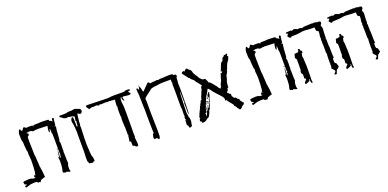

<svg xmlns="http://www.w3.org/2000/svg" viewBox="-10 -1308 3323 1644"><g transform="rotate(-20 1651.0 -486.5)"><path d="M448 -723Q452 -723 457 -717Q460 -712 458 -712Q454 -712 454 -704Q451 -653 446 -653Q440 -653 439 -650Q438 -648 442 -649Q443 -649 444 -649Q451 -651 451 -644Q450 -641 449 -633Q445 -614 443 -568Q441 -520 436 -520Q428 -520 435 -516Q441 -511 440 -474Q438 -435 440 -428Q441 -421 438 -421Q434 -421 437 -418Q439 -417 439 -393Q439 -334 442 -316Q442 -314 438 -306Q434 -299 433 -277Q432 -255 436 -250Q440 -245 436 -241Q433 -238 417 -245Q402 -252 401 -248Q399 -243 393 -247Q387 -250 380 -250Q376 -250 374 -254.5Q372 -259 372.5 -266Q373 -273 376 -279Q380 -288 382 -325Q384 -362 381 -375Q377 -388 381 -392Q383 -395 384 -389Q385 -388 385 -386Q386 -379 387 -388Q389 -399 391 -429Q393 -444 395 -446L396 -432Q396 -423 395 -411Q392 -376 395 -376Q397 -378 399 -386Q401 -393 404 -395Q407 -398 403 -398Q399 -398 399 -403Q399 -410 403 -406Q405 -404 405.5 -405Q406 -406 405 -408Q402 -414 402 -443V-526Q402 -543 401.5 -567Q401 -591 401 -592L399 -603L397 -608Q398 -616 398 -624Q398 -632 396.5 -638Q395 -644 394 -644Q391 -644 391 -640Q392 -635 388 -626Q384 -617 382 -617Q378 -617 378 -632Q378 -647 382 -663L385 -675L305 -678L293 -680L307 -679Q297 -677 279 -677Q268 -677 260 -674Q251 -672 246 -677Q237 -686 204 -681Q186 -678 203 -672Q210 -670 209.5 -663Q209 -656 201 -650Q194 -646 193 -640Q192 -634 192 -607Q192 -575 194 -527Q195 -503 195 -481Q195 -480 197 -470Q199 -460 199 -441Q199 -437 202 -401Q203 -389 203 -372Q203 -364 205 -364Q206 -364 206 -354Q206 -345 208 -341Q210 -337 212 -309Q214 -280 215 -278Q215 -273 212.5 -270.5Q210 -268 208 -268L205 -269Q203 -267 188 -263Q173 -259 171 -253Q171 -247 167 -247Q163 -246 150.5 -248.5Q138 -251 138 -253Q138 -255 117 -257L161 -256Q165 -255 165 -254Q165 -250 166 -250Q168 -251 169 -251Q171 -250 165 -244Q160 -239 156 -245Q153 -251 149 -246Q145 -241 138 -251L137 -253Q131 -260 131 -258Q131 -256 105 -256Q79 -256 59 -248Q42 -241 37 -240.5Q32 -240 29 -246Q26 -251 30.5 -256Q35 -261 41 -259Q47 -257 47 -260Q47 -264 36 -268Q25 -272 27 -277Q29 -282 26 -285Q19 -293 38 -297Q50 -299 75 -300Q98 -300 103 -297Q106 -294 114.5 -292.5Q123 -291 129.5 -291.5Q136 -292 136 -294Q136 -309 169 -300Q180 -297 165 -296Q130 -295 127 -302Q133 -310 133 -314Q133 -317 138 -317Q143 -317 143 -313Q143 -312 144 -311Q145 -310 146 -311Q148 -313 144 -318Q140 -324 144 -325Q149 -326 152 -391.5Q155 -457 151 -478Q147 -503 149 -515Q151 -528 148 -528Q146 -528 144 -548Q144 -551 143 -564.5Q142 -578 141 -583Q140 -591 140 -609Q140 -620 137 -623Q132 -628 132 -685Q132 -697 137 -712Q142 -728 149 -728Q156 -728 156 -720Q156 -714 159.5 -711.5Q163 -709 168.5 -711.5Q174 -714 176 -720Q185 -742 200 -727Q208 -719 210 -721Q212 -723 240 -723Q260 -723 263.5 -722Q267 -721 266 -716Q266 -711 268 -711Q272 -713 270 -716Q269 -718 271 -719.5Q273 -721 281.5 -722Q290 -723 302.5 -723Q315 -723 338 -723H346Q346 -723 344 -723L317 -724Q340 -726 376 -724Q404 -723 408.5 -722Q413 -721 412 -715Q412 -709 415 -709Q419 -711 429 -703L438 -695L439 -704Q439 -721 448 -723ZM395 -465Q398 -463 397 -456Q396 -448 393 -456Q391 -462 393 -464Q394 -465 395 -465Z M652 -732Q658 -732 659 -731Q662 -728 666 -726Q670 -724 681 -722Q698 -717 702.5 -706Q707 -695 697 -682Q688 -669 673 -681Q665 -687 662 -686Q659 -685 655 -651.5Q651 -618 651 -596Q650 -580 647 -579Q645 -580 645 -580Q645 -580 647 -577Q651 -571 649 -560Q647 -541 645.5 -470Q644 -399 646 -385Q648 -375 648 -361Q647 -353 650 -325Q653 -297 655 -297Q660 -297 662 -261Q662 -250 649 -253Q647 -253 647 -249Q647 -242 633 -247Q628 -249 617 -249Q611 -249 611 -251Q612 -252 609 -257Q606 -261 608 -261Q610 -261 605 -266Q600 -270 601 -312Q603 -358 603 -359V-435V-511Q605 -534 601 -578.5Q597 -623 592 -633Q589 -639 593 -639Q596 -639 593 -645Q590 -652 595 -656Q600 -659 598 -663Q596 -666 603 -669Q607 -671 610 -671Q613 -671 615 -668Q618 -659 618 -585Q618 -581 623 -583Q628 -585 627 -595Q627 -611 629 -618Q632 -631 627 -631Q623 -631 625 -635Q627 -640 629 -657Q630 -664 629.5 -668Q629 -672 628 -673.5Q627 -675 625 -674Q622 -672 617 -677Q614 -680 605 -680Q593 -680 586 -683Q576 -687 568 -684Q559 -681 546 -685Q533 -689 526 -698L520 -704Q520 -698 511 -707Q507 -712 507 -715Q507 -720 512 -721Q517 -722 549 -721Q574 -721 580 -724Q589 -729 603 -727Q616 -726 638 -730Q644 -732 652 -732Z M1131 -732Q1151 -731 1152 -728Q1153 -727 1153 -724Q1154 -720 1152 -719Q1150 -718 1145 -718Q1137 -718 1135 -716Q1133 -714 1138.5 -706Q1144 -698 1146 -700Q1147 -701 1147.5 -699.5Q1148 -698 1148 -694Q1148 -681 1118 -685Q1114 -685 1108 -686Q1102 -687 1095 -688Q1088 -689 1086 -689Q1076 -690 1074 -689Q1072 -688 1072 -681Q1072 -673 1076 -663Q1081 -654 1076 -654Q1071 -654 1066.5 -661.5Q1062 -669 1061 -676Q1060 -683 1064 -686Q1063 -687 1061 -688Q1054 -688 1054 -686V-682Q1053 -679 1052 -674Q1051 -669 1051 -664Q1049 -649 1054 -623Q1058 -605 1056 -417Q1054 -342 1057 -334Q1058 -330 1056 -330Q1053 -332 1053 -327Q1053 -322 1056 -298Q1062 -252 1054 -245Q1051 -243 1049 -249Q1047 -257 1045 -251Q1044 -249 1041.5 -247.5Q1039 -246 1037 -247Q1035 -248 1035 -250Q1035 -253 1031.5 -256.5Q1028 -260 1024 -261Q1012 -262 1012 -267Q1009 -303 1013 -304L1012 -305Q1001 -305 999.5 -306.5Q998 -308 1000 -317Q1004 -341 1004 -344Q1004 -359 1008 -363Q1012 -369 1008 -366Q1005 -365 1005 -369Q1005 -369 1005 -408Q1005 -437 1003 -451Q1001 -468 1001 -498Q1001 -528 1004 -528Q1007 -528 1004 -531Q1000 -534 1000 -576Q1000 -618 1003 -619Q1006 -620 1006 -624Q1006 -628 1003 -623Q1001 -620 1000 -629Q1000 -633 1000 -640Q1001 -676 1004 -685Q1005 -689 1003.5 -689.5Q1002 -690 995 -689Q987 -688 980 -691Q976 -694 973 -691Q970 -688 967 -690Q963 -694 947 -692Q928 -690 928 -693Q928 -697 919 -693Q911 -690 911 -693Q911 -699 907 -693Q903 -689 902 -692Q900 -695 898 -694Q888 -688 872 -694Q866 -695 866 -694Q868 -691 862 -689Q852 -687 846 -693Q841 -698 825 -695Q811 -692 800 -694Q790 -696 780 -690Q769 -685 768 -688Q768 -688 767 -690Q765 -696 757 -704Q751 -711 751.5 -717.5Q752 -724 759 -726Q761 -727 863 -723Q888 -722 912.5 -721.5Q937 -721 951 -721Q965 -721 967 -722Q980 -727 1092 -725L1108 -727Q1107 -730 1111.5 -731Q1116 -732 1131 -732Z M1526 -727Q1540 -727 1543 -720Q1547 -713 1554 -714Q1561 -716 1566 -711Q1571 -707 1571 -699Q1571 -691 1567 -689Q1563 -688 1563 -667Q1563 -647 1561 -647Q1560 -647 1560 -631.5Q1560 -616 1561 -613Q1563 -607 1561 -483Q1559 -359 1557 -357Q1554 -355 1553 -361Q1551 -369 1552 -404Q1552 -450 1551 -452Q1549 -456 1554 -463Q1558 -469 1556 -469Q1554 -468 1553 -476Q1552 -485 1553 -515Q1553 -565 1550 -565Q1548 -563 1544 -462Q1540 -359 1543 -358Q1546 -356 1546 -344Q1546 -332 1549 -328Q1553 -324 1554 -305Q1555 -286 1551 -276Q1546 -264 1549 -261Q1551 -257 1546 -251.5Q1541 -246 1533 -244Q1526 -242 1522 -246Q1518 -250 1520 -257Q1521 -261 1514 -267Q1509 -271 1508.5 -277.5Q1508 -284 1510 -311Q1510 -317 1515 -317Q1522 -317 1517 -320Q1512 -324 1512 -336Q1512 -348 1517 -351Q1521 -354 1517 -354Q1513 -354 1515 -389Q1517 -423 1515 -423Q1513 -423 1513 -443V-501V-586Q1513 -636 1512 -639Q1511 -643 1514 -650Q1518 -657 1514 -657Q1512 -657 1512 -672V-687L1497 -686H1449Q1415 -686 1403 -683Q1402 -683 1376 -679Q1373 -679 1365.5 -678.5Q1358 -678 1356 -677Q1354 -676 1348 -675Q1342 -674 1340 -674Q1331 -672 1328 -669Q1325 -666 1325 -668Q1325 -669 1323 -667Q1321 -665 1316 -660Q1307 -651 1306 -652Q1304 -654 1297 -646Q1289 -638 1289 -640L1287 -639Q1285 -636 1273 -627Q1249 -610 1252 -601Q1255 -596 1254 -482Q1254 -420 1256 -381Q1257 -371 1257.5 -322Q1258 -273 1257 -267Q1256 -249 1249 -244Q1241 -237 1238 -247Q1236 -251 1239 -252Q1234 -250 1231 -253Q1223 -260 1215 -255Q1212 -252 1208 -255Q1205 -258 1203 -265.5Q1201 -273 1203 -274Q1204 -275 1206 -288Q1207 -302 1214 -303Q1220 -303 1218 -307Q1217 -309 1217 -332Q1217 -338 1216.5 -359.5Q1216 -381 1216 -388Q1216 -394 1215.5 -421Q1215 -448 1215 -462V-524Q1215 -526 1214 -544Q1213 -562 1213 -574Q1213 -586 1212.5 -603Q1212 -620 1212 -622Q1212 -625 1211.5 -636Q1211 -647 1211 -653Q1211 -674 1208 -680Q1205 -687 1208 -687Q1211 -687 1208 -696Q1204 -714 1214 -714Q1220 -714 1222 -705Q1226 -687 1231 -708Q1233 -713 1234 -721Q1235 -728 1232 -732H1233Q1237 -730 1238 -730Q1239 -730 1239 -721Q1239 -711 1244 -710Q1249 -708 1247 -705Q1246 -702 1248 -697Q1250 -693 1250 -690Q1250 -687 1251 -682Q1252 -677 1253 -673.5Q1254 -670 1255 -670Q1260 -670 1286 -699L1300 -713Q1302 -715 1305 -717.5Q1308 -720 1310.5 -723Q1313 -726 1314 -727Q1319 -733 1325 -728Q1331 -724 1333 -719Q1335 -714 1337 -716Q1340 -719 1377 -721Q1391 -721 1397 -723Q1402 -725 1406 -721Q1410 -717 1413 -720Q1417 -724 1444 -724Q1472 -724 1476 -726Q1478 -727 1509 -727Z M2036 -732Q2039 -732 2040 -730Q2043 -725 2039 -723Q2035 -721 2035 -714.5Q2035 -708 2039 -708Q2044 -708 2042 -704Q2039 -699 2036 -687Q2033 -676 2027 -670Q2013 -656 1998 -611Q1996 -606 1994.5 -602.5Q1993 -599 1991.5 -597.5Q1990 -596 1989 -597Q1987 -598 1990 -593Q1993 -588 1991 -588Q1987 -588 1985 -579Q1983 -569 1980 -569Q1977 -569 1977 -563Q1976 -558 1975 -558Q1972 -561 1968 -552Q1967 -550 1966 -548L1968 -549Q1973 -554 1974.5 -553Q1976 -552 1972 -547Q1966 -541 1968 -539Q1970 -537 1964 -524Q1958 -509 1956 -498Q1956 -495 1955 -491Q1954 -485 1954 -484V-482Q1954 -480 1953.5 -478Q1953 -476 1953 -473Q1953 -470 1953 -467Q1953 -457 1952.5 -454.5Q1952 -452 1948 -453Q1944 -454 1943 -452.5Q1942 -451 1942 -444Q1942 -432 1933 -426Q1925 -421 1927 -416Q1929 -411 1931 -413Q1933 -415 1935 -410Q1936 -409 1936 -408Q1938 -401 1946 -399Q1955 -397 1954 -385Q1952 -372 1957 -370Q1961 -368 1965 -359Q1969 -351 1976 -352Q1983 -353 1989 -343Q1995 -332 1999 -332Q2000 -332 2002.5 -331.5Q2005 -331 2006 -331Q2009 -331 2007 -321Q2006 -313 2008 -313Q2011 -315 2017 -305Q2026 -290 2028 -291Q2030 -292 2031 -290.5Q2032 -289 2032 -286Q2032 -280 2024 -272Q2016 -264 2013 -266Q2010 -268 2010 -265Q2010 -262 2000 -252Q1990 -242 1983 -244Q1975 -246 1975 -251Q1975 -255 1971 -257Q1966 -260 1961 -271Q1956 -282 1949 -287Q1943 -291 1945 -294Q1946 -295 1944.5 -299.5Q1943 -304 1941 -305Q1940 -306 1932 -316Q1924 -326 1914 -338Q1901 -352 1905 -355Q1906 -356 1907 -357.5Q1908 -359 1907 -360Q1906 -361 1904.5 -360Q1903 -359 1902 -358Q1901 -355 1895 -355Q1889 -355 1890 -367Q1892 -381 1874 -402Q1872 -405 1859.5 -418Q1847 -431 1840 -439Q1816 -467 1813 -470Q1808 -475 1808 -478Q1808 -480 1796.5 -492.5Q1785 -505 1783 -505Q1781 -505 1772 -486Q1763 -466 1757 -460Q1753 -456 1745.5 -440.5Q1738 -425 1738 -423Q1738 -422 1734 -414Q1730 -408 1732 -408Q1733 -407 1735 -408Q1742 -410 1750 -402Q1752 -398 1750 -397Q1747 -396 1747 -389Q1747 -384 1742 -381Q1739 -380 1739 -383Q1739 -385 1741 -391Q1745 -401 1743 -403Q1741 -404 1737 -403.5Q1733 -403 1729 -401Q1725 -399 1726 -398Q1728 -394 1725 -390Q1720 -383 1717 -370Q1714 -357 1711 -354Q1709 -352 1705 -333Q1700 -311 1697 -311Q1696 -311 1693 -313Q1688 -318 1688 -313Q1688 -310 1692 -310Q1694 -310 1694 -305.5Q1694 -301 1693 -296Q1692 -291 1690 -290Q1686 -288 1690 -288Q1695 -288 1697 -293Q1699 -300 1702 -301Q1706 -303 1707 -325Q1707 -329 1708.5 -330Q1710 -331 1712 -330Q1718 -328 1719 -334Q1720 -336 1727 -353Q1734 -369 1734 -371Q1734 -376 1737 -374Q1740 -373 1738 -367Q1729 -345 1738 -345Q1741 -346 1741 -347Q1739 -349 1743 -362L1747 -376Q1747 -378 1751 -381.5Q1755 -385 1757 -385Q1760 -385 1757 -381Q1753 -377 1751 -366Q1745 -338 1735 -329Q1733 -328 1732 -329L1731 -328Q1732 -323 1726 -308Q1720 -293 1712.5 -280.5Q1705 -268 1703 -271Q1701 -273 1683 -258Q1661 -241 1642 -246Q1636 -247 1638 -254Q1639 -258 1637.5 -259.5Q1636 -261 1632 -259Q1629 -259 1627 -266Q1626 -270 1626.5 -274.5Q1627 -279 1629.5 -281.5Q1632 -284 1634 -283Q1635 -282 1635 -283Q1636 -284 1634 -288Q1630 -295 1633 -302Q1638 -313 1641 -322Q1645 -335 1648 -338Q1651 -341 1649 -343Q1647 -345 1650 -345Q1654 -345 1654 -349Q1654 -353 1661 -365Q1667 -376 1667 -382Q1667 -386 1670 -386Q1674 -386 1674 -392Q1674 -397 1680 -405Q1687 -414 1687 -418Q1687 -424 1692 -429Q1697 -434 1700 -432L1701 -433Q1700 -436 1704.5 -452Q1709 -468 1713 -473Q1717 -481 1721 -493Q1726 -509 1729 -509Q1730 -509 1732 -524Q1733 -539 1740 -544L1746 -549L1738 -558Q1736 -560 1724 -576Q1716 -587 1714 -588Q1708 -592 1708 -596Q1708 -600 1702 -604Q1697 -610 1698 -614Q1697 -616 1697 -616Q1694 -614 1681 -626.5Q1668 -639 1668 -643Q1667 -645 1666 -646Q1664 -644 1659.5 -648Q1655 -652 1655 -655Q1655 -656 1643 -670Q1617 -701 1619 -706Q1621 -711 1627 -713Q1634 -715 1634 -718Q1634 -722 1640 -716Q1650 -706 1650 -715Q1650 -719 1659.5 -724.5Q1669 -730 1674 -728Q1678 -726 1678 -722Q1678 -718 1689 -712Q1697 -708 1703 -698.5Q1709 -689 1709 -681Q1709 -675 1717 -663Q1725 -651 1725 -649Q1725 -647 1734 -636Q1744 -624 1742 -621Q1741 -618 1743 -618Q1745 -618 1756 -605Q1766 -592 1779 -593Q1787 -594 1790 -591.5Q1793 -589 1799 -576Q1807 -560 1807 -554Q1807 -551 1811 -551Q1820 -551 1842 -523Q1873 -485 1870 -485Q1868 -485 1876 -477Q1891 -462 1891 -475Q1891 -482 1894 -480Q1897 -478 1896 -481Q1894 -484 1900.5 -502.5Q1907 -521 1911 -523Q1913 -525 1915 -534Q1918 -550 1923 -562Q1930 -580 1930 -586Q1930 -592 1935 -592Q1940 -592 1938 -588Q1937 -586 1939 -587Q1946 -591 1950 -604Q1952 -608 1950 -608Q1947 -608 1942 -601L1938 -596Q1937 -597 1939 -605Q1941 -616 1944 -619Q1945 -620 1953 -642Q1966 -681 1979 -683Q1985 -684 1985 -689Q1985 -696 1990 -705.5Q1995 -715 1999 -715Q2005 -715 2008 -723Q2012 -731 2015 -728Q2018 -725 2028 -729Q2034 -732 2036 -732ZM1779 -475Q1781 -475 1783 -472Q1787 -467 1783 -467Q1779 -467 1781 -462Q1783 -457 1772 -429Q1761 -401 1764 -398Q1766 -396 1762.5 -392Q1759 -388 1756 -388Q1753 -388 1753 -391Q1753 -395 1756 -395Q1759 -395 1759 -400Q1759 -406 1764 -418Q1772 -438 1768 -437Q1766 -437 1763 -433Q1754 -423 1746 -424Q1744 -425 1745 -427Q1747 -431 1751 -431Q1757 -431 1757 -433Q1757 -434 1757 -436L1758 -438L1759 -440Q1759 -442 1760 -445Q1761 -448 1761 -451Q1762 -460 1769 -462Q1774 -464 1772 -466Q1770 -468 1775 -473ZM1758 -422Q1759 -422 1758 -419Q1755 -413 1753 -417Q1753 -420 1756 -422ZM1737 -400Q1738 -399 1734 -387.5Q1730 -376 1728 -374L1729 -385L1730 -387Q1735 -400 1737 -400ZM1722 -366Q1724 -364 1719.5 -350.5Q1715 -337 1712 -336Q1710 -335 1710 -337Q1709 -339 1710 -341Q1712 -348 1714 -348Q1717 -348 1719 -358Z M2515 -723Q2519 -723 2524 -717Q2527 -712 2525 -712Q2521 -712 2521 -704Q2518 -653 2513 -653Q2507 -653 2506 -650Q2505 -648 2509 -649Q2510 -649 2511 -649Q2518 -651 2518 -644Q2517 -641 2516 -633Q2512 -614 2510 -568Q2508 -520 2503 -520Q2495 -520 2502 -516Q2508 -511 2507 -474Q2505 -435 2507 -428Q2508 -421 2505 -421Q2501 -421 2504 -418Q2506 -417 2506 -393Q2506 -334 2509 -316Q2509 -314 2505 -306Q2501 -299 2500 -277Q2499 -255 2503 -250Q2507 -245 2503 -241Q2500 -238 2484 -245Q2469 -252 2468 -248Q2466 -243 2460 -247Q2454 -250 2447 -250Q2443 -250 2441 -254.5Q2439 -259 2439.5 -266Q2440 -273 2443 -279Q2447 -288 2449 -325Q2451 -362 2448 -375Q2444 -388 2448 -392Q2450 -395 2451 -389Q2452 -388 2452 -386Q2453 -379 2454 -388Q2456 -399 2458 -429Q2460 -444 2462 -446L2463 -432Q2463 -423 2462 -411Q2459 -376 2462 -376Q2464 -378 2466 -386Q2468 -393 2471 -395Q2474 -398 2470 -398Q2466 -398 2466 -403Q2466 -410 2470 -406Q2472 -404 2472.5 -405Q2473 -406 2472 -408Q2469 -414 2469 -443V-526Q2469 -543 2468.5 -567Q2468 -591 2468 -592L2466 -603L2464 -608Q2465 -616 2465 -624Q2465 -632 2463.5 -638Q2462 -644 2461 -644Q2458 -644 2458 -640Q2459 -635 2455 -626Q2451 -617 2449 -617Q2445 -617 2445 -632Q2445 -647 2449 -663L2452 -675L2372 -678L2360 -680L2374 -679Q2364 -677 2346 -677Q2335 -677 2327 -674Q2318 -672 2313 -677Q2304 -686 2271 -681Q2253 -678 2270 -672Q2277 -670 2276.5 -663Q2276 -656 2268 -650Q2261 -646 2260 -640Q2259 -634 2259 -607Q2259 -575 2261 -527Q2262 -503 2262 -481Q2262 -480 2264 -470Q2266 -460 2266 -441Q2266 -437 2269 -401Q2270 -389 2270 -372Q2270 -364 2272 -364Q2273 -364 2273 -354Q2273 -345 2275 -341Q2277 -337 2279 -309Q2281 -280 2282 -278Q2282 -273 2279.5 -270.5Q2277 -268 2275 -268L2272 -269Q2270 -267 2255 -263Q2240 -259 2238 -253Q2238 -247 2234 -247Q2230 -246 2217.5 -248.5Q2205 -251 2205 -253Q2205 -255 2184 -257L2228 -256Q2232 -255 2232 -254Q2232 -250 2233 -250Q2235 -251 2236 -251Q2238 -250 2232 -244Q2227 -239 2223 -245Q2220 -251 2216 -246Q2212 -241 2205 -251L2204 -253Q2198 -260 2198 -258Q2198 -256 2172 -256Q2146 -256 2126 -248Q2109 -241 2104 -240.5Q2099 -240 2096 -246Q2093 -251 2097.5 -256Q2102 -261 2108 -259Q2114 -257 2114 -260Q2114 -264 2103 -268Q2092 -272 2094 -277Q2096 -282 2093 -285Q2086 -293 2105 -297Q2117 -299 2142 -300Q2165 -300 2170 -297Q2173 -294 2181.5 -292.5Q2190 -291 2196.5 -291.5Q2203 -292 2203 -294Q2203 -309 2236 -300Q2247 -297 2232 -296Q2197 -295 2194 -302Q2200 -310 2200 -314Q2200 -317 2205 -317Q2210 -317 2210 -313Q2210 -312 2211 -311Q2212 -310 2213 -311Q2215 -313 2211 -318Q2207 -324 2211 -325Q2216 -326 2219 -391.5Q2222 -457 2218 -478Q2214 -503 2216 -515Q2218 -528 2215 -528Q2213 -528 2211 -548Q2211 -551 2210 -564.5Q2209 -578 2208 -583Q2207 -591 2207 -609Q2207 -620 2204 -623Q2199 -628 2199 -685Q2199 -697 2204 -712Q2209 -728 2216 -728Q2223 -728 2223 -720Q2223 -714 2226.5 -711.5Q2230 -709 2235.5 -711.5Q2241 -714 2243 -720Q2252 -742 2267 -727Q2275 -719 2277 -721Q2279 -723 2307 -723Q2327 -723 2330.5 -722Q2334 -721 2333 -716Q2333 -711 2335 -711Q2339 -713 2337 -716Q2336 -718 2338 -719.5Q2340 -721 2348.5 -722Q2357 -723 2369.5 -723Q2382 -723 2405 -723H2413Q2413 -723 2411 -723L2384 -724Q2407 -726 2443 -724Q2471 -723 2475.5 -722Q2480 -721 2479 -715Q2479 -709 2482 -709Q2486 -711 2496 -703L2505 -695L2506 -704Q2506 -721 2515 -723ZM2462 -465Q2465 -463 2464 -456Q2463 -448 2460 -456Q2458 -462 2460 -464Q2461 -465 2462 -465Z M2649 -732H2650Q2651 -731 2665 -727Q2678 -723 2680 -721Q2684 -717 2685 -720Q2689 -724 2701 -722Q2714 -720 2714 -718L2716 -717Q2717 -717 2718 -717Q2724 -718 2721 -714Q2722 -712 2722 -712Q2725 -714 2723 -718Q2722 -719 2723.5 -719.5Q2725 -720 2727 -719Q2732 -717 2732 -719Q2732 -722 2738 -722H2737H2744Q2758 -722 2763 -723Q2768 -724 2791 -724Q2810 -724 2811 -725Q2813 -727 2818 -723Q2821 -720 2822 -722Q2821 -724 2825 -724.5Q2829 -725 2836 -724Q2860 -721 2862 -718Q2864 -712 2864 -718Q2864 -722 2874 -719Q2893 -715 2887 -702Q2886 -700 2885.5 -697.5Q2885 -695 2886 -694Q2888 -692 2884 -692Q2881 -692 2878 -684Q2877 -679 2876.5 -678.5Q2876 -678 2878 -675Q2880 -672 2881 -671Q2885 -666 2885 -645L2883 -626L2882 -596Q2883 -565 2880 -563Q2878 -561 2878 -558Q2878 -556 2880 -557Q2883 -559 2882 -535V-515Q2883 -517 2883.5 -516.5Q2884 -516 2884 -513Q2884 -508 2882 -508Q2879 -508 2882 -502Q2885 -493 2885 -454Q2885 -414 2887 -396Q2888 -382 2886 -382Q2886 -382 2883 -383Q2879 -385 2878 -380Q2878 -377 2878 -366Q2878 -333 2887 -336Q2889 -337 2891 -334Q2893 -331 2896 -323Q2906 -293 2898 -294Q2894 -295 2890 -289Q2887 -283 2885 -283Q2884 -283 2882 -284Q2880 -284 2873 -268Q2866 -252 2866 -248Q2866 -244 2858.5 -244Q2851 -244 2847 -247Q2844 -249 2846 -254L2853 -260Q2860 -267 2861 -271Q2862 -276 2860 -279.5Q2858 -283 2854 -286.5Q2850 -290 2848 -293Q2843 -301 2840 -301Q2838 -301 2838 -307Q2838 -313 2840 -315Q2842 -317 2842 -327.5Q2842 -338 2840 -342Q2838 -345 2842 -345Q2845 -345 2842 -348Q2840 -350 2841 -392.5Q2842 -435 2844 -437Q2845 -438 2845 -439Q2845 -440 2843 -440Q2840 -440 2840 -449V-459V-497Q2840 -533 2838 -537Q2837 -540 2839 -542Q2842 -545 2840 -547Q2838 -552 2838 -563.5Q2838 -575 2840 -575Q2843 -575 2840 -578Q2838 -580 2839 -597Q2840 -614 2842 -615Q2843 -616 2843 -630.5Q2843 -645 2841 -645Q2820 -649 2823 -672L2821 -685H2802H2783Q2760 -686 2732 -689Q2712 -689 2709 -688Q2703 -686 2700 -686Q2691 -686 2671 -682Q2666 -681 2632 -680Q2610 -680 2608 -678Q2605 -675 2602 -673Q2597 -669 2587 -679Q2580 -686 2577 -692Q2577 -694 2579.5 -698.5Q2582 -703 2585.5 -706Q2589 -709 2590 -708V-711Q2589 -715 2582 -715Q2577 -715 2575.5 -716.5Q2574 -718 2575 -722Q2576 -729 2589 -728Q2607 -728 2613 -729Q2623 -731 2623 -727Q2623 -725 2627.5 -725Q2632 -725 2637.5 -726.5Q2643 -728 2645 -730Q2646 -732 2649 -732ZM2756 -720H2767L2766 -719Q2766 -716 2764 -718ZM2782 -718 2786 -717Q2788 -715 2786 -715Q2784 -715 2782 -718ZM2629 -558Q2639 -558 2639 -544Q2639 -537 2645 -537Q2652 -537 2650 -531Q2650 -525 2652 -525Q2654 -525 2652 -520Q2651 -516 2645 -516Q2642 -515 2642 -514Q2644 -512 2640 -500Q2636 -488 2639 -480Q2642 -474 2642 -461Q2642 -443 2643 -434Q2645 -416 2645 -402V-352Q2645 -307 2644 -293Q2642 -272 2645 -257Q2647 -246 2644 -245Q2641 -244 2641 -246Q2641 -249 2636 -249Q2631 -249 2631 -260Q2632 -286 2629 -286Q2625 -286 2627 -278Q2627 -275 2626.5 -273.5Q2626 -272 2623.5 -270Q2621 -268 2618.5 -266.5Q2616 -265 2609 -262Q2593 -255 2589 -254.5Q2585 -254 2582 -260Q2578 -268 2598 -287Q2605 -294 2601 -296Q2597 -298 2599 -301Q2600 -303 2598 -303Q2598 -303 2596 -302Q2591 -300 2590 -307Q2590 -313 2591 -328Q2592 -347 2587 -347Q2582 -347 2580.5 -359Q2579 -371 2583 -378Q2587 -385 2586 -386Q2584 -388 2586 -430Q2587 -470 2586 -477.5Q2585 -485 2579 -490Q2572 -496 2575 -499Q2577 -504 2579 -514Q2581 -526 2583.5 -529.5Q2586 -533 2593 -531Q2601 -529 2602 -532Q2603 -533 2605.5 -533.5Q2608 -534 2609 -533Q2614 -531 2618.5 -536Q2623 -541 2622 -548Q2621 -557 2626 -558Z M3025 -732H3026Q3027 -731 3041 -727Q3054 -723 3056 -721Q3060 -717 3061 -720Q3065 -724 3077 -722Q3090 -720 3090 -718L3092 -717Q3093 -717 3094 -717Q3100 -718 3097 -714Q3098 -712 3098 -712Q3101 -714 3099 -718Q3098 -719 3099.5 -719.5Q3101 -720 3103 -719Q3108 -717 3108 -719Q3108 -722 3114 -722H3113H3120Q3134 -722 3139 -723Q3144 -724 3167 -724Q3186 -724 3187 -725Q3189 -727 3194 -723Q3197 -720 3198 -722Q3197 -724 3201 -724.5Q3205 -725 3212 -724Q3236 -721 3238 -718Q3240 -712 3240 -718Q3240 -722 3250 -719Q3269 -715 3263 -702Q3262 -700 3261.5 -697.5Q3261 -695 3262 -694Q3264 -692 3260 -692Q3257 -692 3254 -684Q3253 -679 3252.5 -678.5Q3252 -678 3254 -675Q3256 -672 3257 -671Q3261 -666 3261 -645L3259 -626L3258 -596Q3259 -565 3256 -563Q3254 -561 3254 -558Q3254 -556 3256 -557Q3259 -559 3258 -535V-515Q3259 -517 3259.5 -516.5Q3260 -516 3260 -513Q3260 -508 3258 -508Q3255 -508 3258 -502Q3261 -493 3261 -454Q3261 -414 3263 -396Q3264 -382 3262 -382Q3262 -382 3259 -383Q3255 -385 3254 -380Q3254 -377 3254 -366Q3254 -333 3263 -336Q3265 -337 3267 -334Q3269 -331 3272 -323Q3282 -293 3274 -294Q3270 -295 3266 -289Q3263 -283 3261 -283Q3260 -283 3258 -284Q3256 -284 3249 -268Q3242 -252 3242 -248Q3242 -244 3234.5 -244Q3227 -244 3223 -247Q3220 -249 3222 -254L3229 -260Q3236 -267 3237 -271Q3238 -276 3236 -279.5Q3234 -283 3230 -286.5Q3226 -290 3224 -293Q3219 -301 3216 -301Q3214 -301 3214 -307Q3214 -313 3216 -315Q3218 -317 3218 -327.5Q3218 -338 3216 -342Q3214 -345 3218 -345Q3221 -345 3218 -348Q3216 -350 3217 -392.5Q3218 -435 3220 -437Q3221 -438 3221 -439Q3221 -440 3219 -440Q3216 -440 3216 -449V-459V-497Q3216 -533 3214 -537Q3213 -540 3215 -542Q3218 -545 3216 -547Q3214 -552 3214 -563.5Q3214 -575 3216 -575Q3219 -575 3216 -578Q3214 -580 3215 -597Q3216 -614 3218 -615Q3219 -616 3219 -630.5Q3219 -645 3217 -645Q3196 -649 3199 -672L3197 -685H3178H3159Q3136 -686 3108 -689Q3088 -689 3085 -688Q3079 -686 3076 -686Q3067 -686 3047 -682Q3042 -681 3008 -680Q2986 -680 2984 -678Q2981 -675 2978 -673Q2973 -669 2963 -679Q2956 -686 2953 -692Q2953 -694 2955.5 -698.5Q2958 -703 2961.5 -706Q2965 -709 2966 -708V-711Q2965 -715 2958 -715Q2953 -715 2951.5 -716.5Q2950 -718 2951 -722Q2952 -729 2965 -728Q2983 -728 2989 -729Q2999 -731 2999 -727Q2999 -725 3003.5 -725Q3008 -725 3013.5 -726.5Q3019 -728 3021 -730Q3022 -732 3025 -732ZM3132 -720H3143L3142 -719Q3142 -716 3140 -718ZM3158 -718 3162 -717Q3164 -715 3162 -715Q3160 -715 3158 -718ZM3005 -558Q3015 -558 3015 -544Q3015 -537 3021 -537Q3028 -537 3026 -531Q3026 -525 3028 -525Q3030 -525 3028 -520Q3027 -516 3021 -516Q3018 -515 3018 -514Q3020 -512 3016 -500Q3012 -488 3015 -480Q3018 -474 3018 -461Q3018 -443 3019 -434Q3021 -416 3021 -402V-352Q3021 -307 3020 -293Q3018 -272 3021 -257Q3023 -246 3020 -245Q3017 -244 3017 -246Q3017 -249 3012 -249Q3007 -249 3007 -260Q3008 -286 3005 -286Q3001 -286 3003 -278Q3003 -275 3002.5 -273.5Q3002 -272 2999.5 -270Q2997 -268 2994.5 -266.5Q2992 -265 2985 -262Q2969 -255 2965 -254.5Q2961 -254 2958 -260Q2954 -268 2974 -287Q2981 -294 2977 -296Q2973 -298 2975 -301Q2976 -303 2974 -303Q2974 -303 2972 -302Q2967 -300 2966 -307Q2966 -313 2967 -328Q2968 -347 2963 -347Q2958 -347 2956.5 -359Q2955 -371 2959 -378Q2963 -385 2962 -386Q2960 -388 2962 -430Q2963 -470 2962 -477.5Q2961 -485 2955 -490Q2948 -496 2951 -499Q2953 -504 2955 -514Q2957 -526 2959.5 -529.5Q2962 -533 2969 -531Q2977 -529 2978 -532Q2979 -533 2981.5 -533.5Q2984 -534 2985 -533Q2990 -531 2994.5 -536Q2999 -541 2998 -548Q2997 -557 3002 -558Z"/></g></svg>

Font: Strokes
Style: Regular
Weight: 400
Version: Version 1.0